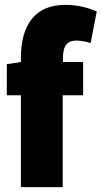

<svg xmlns="http://www.w3.org/2000/svg" viewBox="-20 -770 418 790"><path d="M66 0V-378H8V-506L66 -515V-532Q66 -638 112.5 -694Q159 -750 248 -750Q282 -750 313.5 -743.5Q345 -737 378 -723L353 -593Q320 -603 293 -603Q266 -603 252.5 -586Q239 -569 239 -530V-515H322V-378H238V0Z"/></svg>

Font: Georama SemiCondensed ExtraBold
Style: Regular
Weight: 800
Width: 4
Designer: Jean-Baptiste Levee
Foundry: Production Type
Version: Version 1.000